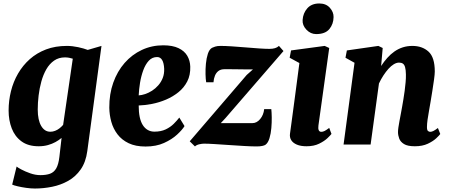

<svg xmlns="http://www.w3.org/2000/svg" viewBox="-20 -831 2579 1104"><path d="M482 37.5Q473.5 101 444.2 143Q415 185 372 209Q329 233 279.5 243Q230 253 181 253Q157 253 130.5 249.2Q104 245.5 81.8 240.2Q59.5 235 50 230.5L75.5 126.5Q80.5 131.5 102.2 143.2Q124 155 153.8 165.5Q183.5 176 212.5 176Q245.5 176 268 167.8Q290.5 159.5 303.5 136.8Q316.5 114 321.5 71L334 -38Q318.5 -25 299 -14.2Q279.5 -3.5 255.5 3.2Q231.5 10 202.5 10Q142 10 103.8 -18Q65.5 -46 47.5 -92.8Q29.5 -139.5 29.5 -195.5Q29.5 -252 43 -306.5Q56.5 -361 83.8 -408Q111 -455 151.2 -490.8Q191.5 -526.5 244.8 -546.8Q298 -567 364.5 -567Q395.5 -567 429.2 -559.8Q463 -552.5 484.5 -544L563.5 -567ZM398.5 -493.5Q389 -496.5 377.5 -498.8Q366 -501 353.5 -501Q317.5 -501 291 -482.5Q264.5 -464 246.5 -432.8Q228.5 -401.5 217.8 -362.5Q207 -323.5 202 -281.8Q197 -240 197 -201Q197 -171 202 -147.5Q207 -124 216.5 -107.5Q226 -91 239.2 -82.2Q252.5 -73.5 269.5 -73.5Q283.5 -73.5 297 -78.8Q310.5 -84 322 -93Q333.5 -102 343 -113Z M1041 -106Q1028 -84.5 998.2 -57Q968.5 -29.5 923.2 -9Q878 11.5 817 11.5Q759.5 11.5 719.8 -7.5Q680 -26.5 655.5 -58.8Q631 -91 620 -130.8Q609 -170.5 608.5 -212Q608 -290 631.2 -355.5Q654.5 -421 696.5 -469Q738.5 -517 795.5 -543.8Q852.5 -570.5 918.5 -570.5Q972.5 -570.5 1006.5 -554.2Q1040.5 -538 1056.8 -510.2Q1073 -482.5 1074 -448Q1075.5 -399.5 1056.8 -363Q1038 -326.5 1006 -300.8Q974 -275 934.5 -258.2Q895 -241.5 854 -233.5Q813 -225.5 777.5 -224.5Q777.5 -187 783.2 -159Q789 -131 800.8 -112.2Q812.5 -93.5 829.5 -83.8Q846.5 -74 867.5 -74Q905.5 -74 932.8 -87Q960 -100 979 -119Q998 -138 1011 -155ZM883.5 -503Q855 -503 835.5 -481.8Q816 -460.5 803.8 -427Q791.5 -393.5 785.2 -355.2Q779 -317 777.5 -282.5Q794.5 -283.5 814.8 -290.2Q835 -297 854.5 -309.5Q874 -322 890.2 -340.5Q906.5 -359 915.8 -382.8Q925 -406.5 924 -435.5Q922.5 -469 912.2 -486Q902 -503 883.5 -503Z M1434.5 -432Q1420 -432 1403 -432Q1386 -432 1368.2 -432.2Q1350.5 -432.5 1333 -432.8Q1315.5 -433 1299.2 -433Q1283 -433 1270 -433Q1249.5 -433 1236.2 -423Q1223 -413 1216 -396Q1209 -379 1207.5 -358H1165.5Q1162.5 -375 1161.8 -404Q1161 -433 1164 -464.8Q1167 -496.5 1175.2 -521.8Q1183.5 -547 1199 -556Q1204.5 -559 1217 -563Q1229.5 -567 1247.5 -567Q1274.5 -567 1312.8 -564.5Q1351 -562 1392 -558.5Q1433 -555 1469.5 -552.5Q1506 -550 1529 -550Q1547.5 -550 1561 -554Q1574.5 -558 1584 -567L1610 -537.5L1276.5 -152L1249.5 -123Q1269.5 -123 1290 -123Q1310.5 -123 1332.8 -123Q1355 -123 1379.2 -123Q1403.5 -123 1431 -123Q1456.5 -123 1476 -146.5Q1495.5 -170 1499 -203.5H1540Q1542 -186 1542.5 -156.5Q1543 -127 1540.2 -94.8Q1537.5 -62.5 1529.5 -36.2Q1521.5 -10 1507 1Q1501 5.5 1487.8 8.2Q1474.5 11 1455.5 11Q1427 11 1385 8.5Q1343 6 1298.5 3Q1254 0 1215 -2.5Q1176 -5 1153 -5Q1142.5 -5 1126.2 -1.5Q1110 2 1101 11L1071 -18.5L1398.5 -400Z M1742.5 10Q1709 10 1686.8 0.5Q1664.5 -9 1654.5 -25.2Q1644.5 -41.5 1647.5 -62.5Q1650.5 -85.5 1654.8 -116.2Q1659 -147 1664 -184.8Q1669 -222.5 1675 -267Q1681 -311.5 1687.5 -362Q1694 -412.5 1701.5 -468.5L1645.5 -499L1653.5 -541L1847 -567L1873 -555L1811 -109.5Q1808.5 -91.5 1812.8 -82.2Q1817 -73 1827.5 -73Q1836.5 -73 1846.5 -78Q1856.5 -83 1873 -95.5L1886 -61Q1880.5 -53.5 1862.8 -36.5Q1845 -19.5 1815 -4.8Q1785 10 1742.5 10ZM1798 -635Q1766 -635 1742 -660.2Q1718 -685.5 1720 -716Q1722.5 -755.5 1747 -783.2Q1771.5 -811 1816 -811Q1854.5 -811 1876.5 -786.5Q1898.5 -762 1898 -733Q1897.5 -692.5 1873.8 -663.8Q1850 -635 1798 -635Z M2171.5 -451.5Q2188 -477 2207 -498.2Q2226 -519.5 2248.2 -535Q2270.5 -550.5 2296.2 -558.8Q2322 -567 2351 -567Q2408 -567 2444 -534.2Q2480 -501.5 2480 -420Q2480 -405 2475.8 -374Q2471.5 -343 2466 -308.5Q2460.5 -274 2456 -247Q2452 -222 2447 -195Q2442 -168 2438.5 -143.2Q2435 -118.5 2435 -100.5Q2435 -82.5 2441 -77.8Q2447 -73 2453.5 -73Q2462 -73 2471.8 -77.8Q2481.5 -82.5 2498 -95L2511.5 -60.5Q2506.5 -53 2488.5 -36Q2470.5 -19 2439.8 -4.5Q2409 10 2365.5 10Q2323.5 10 2303 -2.8Q2282.5 -15.5 2275.5 -34.2Q2268.5 -53 2268.5 -71.5Q2268.5 -82.5 2270.8 -98.5Q2273 -114.5 2276.8 -134.2Q2280.5 -154 2284.5 -175Q2288.5 -196 2292 -216Q2295.5 -236 2299.5 -259.8Q2303.5 -283.5 2306.8 -308.5Q2310 -333.5 2312.2 -357.5Q2314.5 -381.5 2314 -403Q2313.5 -430 2309.2 -444.8Q2305 -459.5 2296.5 -465.2Q2288 -471 2274.5 -471Q2260 -471 2244.2 -461.5Q2228.5 -452 2213.5 -435.2Q2198.5 -418.5 2184.5 -397Q2170.5 -375.5 2159 -351L2111 0H1955.5L2018.5 -470L1966.5 -499L1974.5 -541L2155.5 -567L2180.5 -555Z"/></svg>

Font: Merriweather 20pt Black
Style: Italic
Weight: 900
Italic angle: -7.8°
Version: Version 2.101